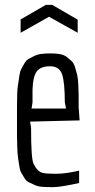

<svg xmlns="http://www.w3.org/2000/svg" viewBox="-20 -764 393 791"><path d="M306 -10Q229 7 198.5 7Q168 7 151.5 5.5Q135 4 121.5 -2.5Q108 -9 98 -13.5Q88 -18 80 -31.5Q72 -45 67 -53.5Q62 -62 59 -83Q56 -104 54 -117Q52 -130 51 -159.5Q50 -189 50 -207V-320Q50 -386 53 -405.5Q56 -425 59 -447Q62 -469 67 -478.5Q72 -488 80 -502Q88 -516 98 -521.5Q108 -527 121.5 -533.5Q135 -540 151.5 -542Q168 -544 189 -544Q210 -544 227 -541Q244 -538 255.5 -529Q267 -520 275.5 -512Q284 -504 289.5 -486Q295 -468 298 -455.5Q301 -443 302.5 -416.5Q304 -390 304 -374V-322L308 -268L104 -263L108 -238Q108 -110 118 -90Q134 -57 155 -52Q169 -48 209.5 -48Q250 -48 306 -61ZM114 -396Q114 -378 114 -342L110 -317H252L247 -343Q247 -423 236 -457Q225 -491 186.5 -491Q148 -491 132 -470.5Q116 -450 114 -396ZM300 -629 182 -695 65 -629V-684L169 -744H195L300 -683Z"/></svg>

Font: Economica
Style: Regular
Weight: 400
Designer: Vicente Lamonaca
Foundry: Vicente Lamonaca
Version: Version 1.101